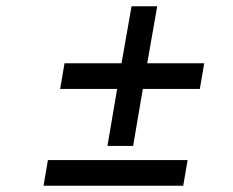

<svg xmlns="http://www.w3.org/2000/svg" viewBox="-20 -533 744 613"><path d="M579 -22H133L119 60H565ZM632 -331H450L482 -513H400L368 -331H186L172 -249H354L323 -67H405L436 -249H618Z"/></svg>

Font: Charger Monospace
Style: Regular
Weight: 400
Designer: Jasper
Foundry: Cannot Into Space Fonts
Version: Version 0.980